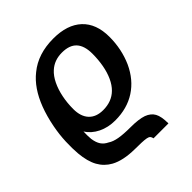

<svg xmlns="http://www.w3.org/2000/svg" viewBox="-203 -671 1012 1012"><g transform="rotate(-45 302.5 -165.0)"><path d="M22 -17.6Q18.6 -56.6 20.5 -107.4Q22.5 -158.2 32.7 -210.9Q44.9 -273.4 64.2 -324Q83.5 -374.5 109.6 -412.6Q135.7 -450.7 168.5 -476.6Q243.2 -538.1 357.9 -538.1Q461.4 -538.1 517.6 -485.6Q573.7 -433.1 573.7 -335Q573.7 -243.7 538.6 -164.6Q502.4 -85.9 437.5 -43.7Q372.6 -1.5 283.7 -1.5Q231 -1.5 188.7 -22.2Q146.5 -43 124 -79.1Q122.6 -48.3 125 -22.9Q129.4 7.8 141.8 26.4Q154.3 44.9 177.2 55.7Q196.3 68.8 229.5 74.7Q262.7 80.6 316.4 80.6Q375.5 80.6 409.7 92.3Q442.4 104.5 456.5 129.9Q470.7 155.3 470.7 207.5H359.4Q356.4 190.9 345.7 186Q337.4 182.1 318.4 180.4Q299.3 178.7 274.9 178.7L249 178.2Q163.6 177.2 112.8 149.4Q72.3 127 50 86.9Q27.8 46.9 22 -17.6ZM447.3 -335.9Q447.3 -394.5 420.4 -424.1Q393.6 -453.6 337.4 -453.6Q280.8 -453.6 242.7 -418.9Q219.7 -398.4 203.1 -364.3Q186.5 -330.1 178 -288.1Q169.4 -246.1 169.4 -200.7Q169.4 -145 197.5 -115Q225.6 -85 277.3 -85Q341.3 -85 381.3 -124.5Q402.8 -145.5 417.7 -178Q432.6 -210.4 439.9 -250.7Q447.3 -291 447.3 -335.9Z"/></g></svg>

Font: Arimo SemiBold
Style: Italic
Weight: 600
Italic angle: -12°
Version: Version 1.33